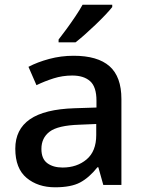

<svg xmlns="http://www.w3.org/2000/svg" viewBox="-20 -786 615 816"><path d="M293 -549Q395 -549 445.5 -504.5Q496 -460 496 -365V0H419L398 -75H394Q359 -31 320.5 -10.5Q282 10 214 10Q141 10 93 -30Q45 -70 45 -154Q45 -236 107 -279Q169 -322 297 -326L390 -329V-358Q390 -417 363 -441Q336 -465 287 -465Q246 -465 208 -453Q170 -441 135 -424L101 -502Q139 -522 189 -535.5Q239 -549 293 -549ZM317 -256Q226 -253 191 -226.5Q156 -200 156 -153Q156 -111 181 -92.5Q206 -74 246 -74Q307 -74 348 -108.5Q389 -143 389 -212V-259ZM457 -756Q446 -742 427 -722Q408 -702 385.5 -680.5Q363 -659 341 -639.5Q319 -620 301 -606H229V-618Q244 -637 263 -663Q282 -689 300.5 -716.5Q319 -744 331 -766H457Z"/></svg>

Font: Noto Sans NKo Unjoined Medium
Style: Regular
Weight: 500
Designer: Monotype Design Team
Foundry: Monotype Imaging Inc.
Version: Version 2.004